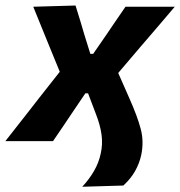

<svg xmlns="http://www.w3.org/2000/svg" viewBox="-53 -524 669 713"><path d="M252.5 169.5Q278.5 141.5 296.2 110.8Q314 80 321 46.5Q329 11.5 324 -24.5Q319 -60.5 303 -101L274 -177.5H264L215 -105Q195.5 -75.5 179.5 -52.2Q163.5 -29 144 0H-33Q-6 -34.5 14.2 -60.2Q34.5 -86 52.5 -109Q70.5 -132 91 -158.5L169 -257.5L131.5 -349Q116 -387 102.8 -419.5Q89.5 -452 70.5 -499L227.5 -503.5Q237 -473.5 244.8 -447.5Q252.5 -421.5 260.5 -394.5L282.5 -324H293L341 -393.5Q360 -421.5 376.5 -445.8Q393 -470 413 -499H596Q568 -466 547.5 -442Q527 -418 508.8 -396.8Q490.5 -375.5 469 -350.5L386 -253L428.5 -156.5Q457 -92.5 469.5 -45.5Q482 1.5 471.5 51.5Q465 82 448.8 111Q432.5 140 405 165Z"/></svg>

Font: Commissioner
Style: Bold Italic
Weight: 700
Italic angle: -12°
Designer: Kostas Bartsokas
Foundry: Kostas Bartsokas
Version: Version 1.000; ttfautohint (v1.8.3)